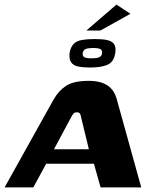

<svg xmlns="http://www.w3.org/2000/svg" viewBox="-47 -816 672 836"><path d="M-27 0 186 -382Q208 -421 241 -442.5Q274 -464 339 -464Q391 -464 421 -444Q451 -424 462 -382L568 0H391L362 -103H154L98 0ZM188 -166H340L306 -306Q305 -314 301.5 -320.5Q298 -327 288 -327Q277 -327 272 -320.5Q267 -314 263 -306ZM345 -522Q314 -522 293 -526.5Q272 -531 262.5 -545Q253 -559 256 -586Q261 -612 274 -625Q287 -638 310 -642Q333 -646 364 -646Q396 -646 417.5 -642Q439 -638 449 -625Q459 -612 455 -586Q449 -546 421 -534Q393 -522 345 -522ZM352 -562Q373 -562 384.5 -566.5Q396 -571 397 -584Q399 -598 389.5 -602.5Q380 -607 358 -607Q337 -607 326 -602.5Q315 -598 313 -584Q312 -571 321 -566.5Q330 -562 352 -562ZM329 -683 460 -796 521 -756 390 -683Z"/></svg>

Font: Genos Thin
Style: Bold Italic
Weight: 700
Italic angle: -8°
Version: Version 1.010